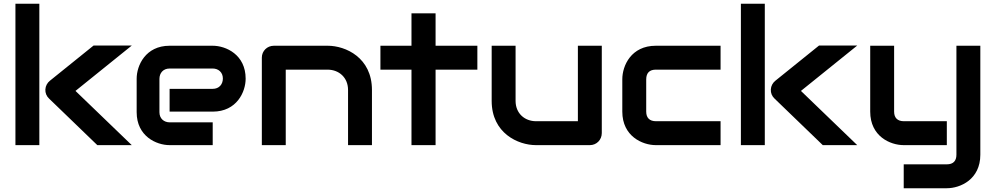

<svg xmlns="http://www.w3.org/2000/svg" viewBox="-20 -771 5290 1020"><path d="M381 -288 680 -529H477L245 -342C231 -331 222 -314 221 -296C220 -277 227 -260 241 -247L497 0H680ZM189 -751H62V0H189Z M1285 -353C1285 -481 1180 -528 1110 -528H881C753 -528 706 -423 706 -353V-175C706 -47 811 0 881 0H1110V-121H882C851 -121 827 -141 827 -175V-352C827 -383 847 -407 881 -407H1110C1140 -407 1164 -387 1164 -354C1164 -323 1144 -299 1110 -299H881V-178H1110C1238 -178 1285 -283 1285 -353Z M1956 -293C1956 -465 1816 -528 1721 -528H1435C1399 -528 1371 -500 1371 -465V0H1498V-401H1720C1781 -401 1829 -359 1829 -293V0H1956Z M2516 -528H2294V-700H2166V-528H2001V-401H2166V0H2294V-401H2516Z M3177 -528H3050V-127H2828C2767 -127 2719 -169 2719 -235V-528H2592V-235C2592 -63 2733 0 2827 0H3114C3149 0 3177 -28 3177 -64Z M3808 -127H3465C3431 -127 3413 -145 3413 -178V-349C3413 -384 3431 -401 3464 -401H3808V-528H3464C3333 -528 3286 -422 3286 -350V-178C3286 -47 3393 0 3464 0H3808Z M4235 -288 4534 -529H4331L4099 -342C4085 -331 4076 -314 4075 -296C4074 -277 4081 -260 4095 -247L4351 0H4534ZM4043 -751H3916V0H4043Z M5188 -528H5061V51C5061 84 5044 102 5010 102H4781V229H5010C5082 229 5188 182 5188 51ZM5010 -127H4782C4748 -127 4730 -145 4730 -178V-528H4603V-178C4603 -47 4709 0 4781 0H5010Z"/></svg>

Font: Audiowide
Style: Regular
Weight: 400
Designer: Astigmatic (AOETI)
Foundry: Astigmatic (AOETI)
Version: Version 1.002